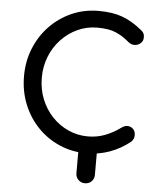

<svg xmlns="http://www.w3.org/2000/svg" viewBox="-62 -845 902 1076"><g transform="rotate(5 388.5 -306.5)"><path d="M456 178Q434 178 419 163Q404 148 404 126V0L508 -40V126Q508 148 493.5 163Q479 178 456 178ZM450 10Q369 10 298.5 -20.5Q228 -51 175.5 -105.5Q123 -160 93.5 -233Q64 -306 64 -391Q64 -475 93.5 -547.5Q123 -620 175.5 -674.5Q228 -729 298 -760Q368 -791 450 -791Q527 -791 582.5 -771Q638 -751 694 -705Q702 -699 706.5 -692.5Q711 -686 712.5 -679.5Q714 -673 714 -664Q714 -645 700.5 -632.5Q687 -620 668 -618.5Q649 -617 631 -631Q594 -663 554.5 -680Q515 -697 450 -697Q391 -697 339 -673Q287 -649 247.5 -607Q208 -565 186 -509.5Q164 -454 164 -391Q164 -327 186 -271.5Q208 -216 247.5 -174Q287 -132 339 -108.5Q391 -85 450 -85Q501 -85 546.5 -102.5Q592 -120 634 -151Q652 -164 669.5 -162.5Q687 -161 699 -148.5Q711 -136 711 -114Q711 -104 707 -94.5Q703 -85 695 -77Q641 -34 579.5 -12Q518 10 450 10Z"/></g></svg>

Font: Comfortaa
Style: Bold
Weight: 700
Designer: Johan Aakerlund
Foundry: Johan Aakerlund
Version: Version 3.104; ttfautohint (v1.8.1.43-b0c9)